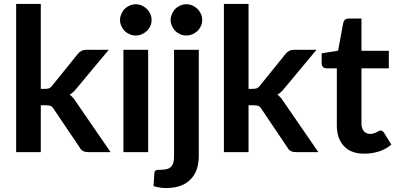

<svg xmlns="http://www.w3.org/2000/svg" viewBox="-20 -763 1988 963"><path d="M61 -743.2H184.6V-317.4H207.5Q220.7 -317.4 227.5 -320.8Q234.4 -323.7 242.2 -334L369.6 -491.7Q377.4 -502 387.7 -507.3Q398.4 -513.2 412.6 -513.2H525.4L366.2 -322.3Q348.1 -298.8 329.1 -288.1Q339.8 -280.8 348.1 -270.5Q352.1 -266.1 363.3 -249L534.7 0H422.9Q407.7 0 397.9 -4.9Q386.7 -9.8 380.4 -22L249.5 -216.3Q242.7 -227.5 234.9 -231.4Q228 -234.9 212.4 -234.9H184.6V0H61Z M599.1 -513.2H723.1V0H599.1ZM740.2 -662.6Q740.2 -645.5 733.9 -632.3Q727.5 -618.2 716.8 -607.9Q705.1 -597.2 691.4 -591.3Q678.2 -585 660.2 -585Q643.6 -585 630.4 -591.3Q615.2 -597.7 605 -607.9Q594.7 -618.2 588.9 -632.3Q582 -647 582 -662.6Q582 -678.7 588.9 -693.4Q595.2 -708.5 605 -718.3Q614.7 -728 630.4 -735.4Q645.5 -741.7 660.2 -741.7Q676.3 -741.7 691.4 -735.4Q705.6 -728.5 716.8 -718.3Q727.1 -708 733.9 -693.4Q740.2 -680.2 740.2 -662.6Z M853 -513.2H977.1V17.6Q977.1 50.3 968.8 80.6Q960.4 108.9 940.4 131.8Q920.4 154.8 890.1 167Q856.9 180.2 813.5 180.2Q797.4 180.2 781.2 177.7Q765.6 175.3 750 170.4L754.4 104Q755.9 93.8 762.7 90.8Q770 88.4 787.6 88.4Q805.7 88.4 818.8 84.5Q831.1 81.1 838.9 72.3Q846.7 64 850.1 50.8Q853 37.6 853 17.6ZM994.1 -662.6Q994.1 -645.5 987.8 -632.3Q981.4 -618.2 970.7 -607.9Q959 -597.2 945.3 -591.3Q931.2 -585 913.6 -585Q897 -585 883.8 -591.3Q869.6 -597.2 858.9 -607.9Q848.6 -618.2 842.8 -632.3Q835.9 -647 835.9 -662.6Q835.9 -678.7 842.8 -693.4Q849.1 -708.5 858.9 -718.3Q869.1 -728.5 883.8 -735.4Q898.9 -741.7 913.6 -741.7Q929.7 -741.7 945.3 -735.4Q959.5 -728.5 970.7 -718.3Q981 -708 987.8 -693.4Q994.1 -680.2 994.1 -662.6Z M1103 -743.2H1226.6V-317.4H1249.5Q1262.7 -317.4 1269.5 -320.8Q1276.4 -323.7 1284.2 -334L1411.6 -491.7Q1419.4 -502 1429.7 -507.3Q1440.4 -513.2 1454.6 -513.2H1567.4L1408.2 -322.3Q1390.1 -298.8 1371.1 -288.1Q1381.8 -280.8 1390.1 -270.5Q1394 -266.1 1405.3 -249L1576.7 0H1464.8Q1449.7 0 1439.9 -4.9Q1428.7 -9.8 1422.4 -22L1291.5 -216.3Q1284.7 -227.5 1276.9 -231.4Q1270 -234.9 1254.4 -234.9H1226.6V0H1103Z M1808.1 7.8Q1740.2 7.8 1705.6 -29.8Q1669.4 -67.4 1669.4 -133.8V-420.4H1617.2Q1606.4 -420.4 1600.1 -426.8Q1593.3 -433.6 1593.3 -446.3V-495.6L1675.8 -508.8L1701.7 -648.9Q1704.1 -659.2 1710.9 -664.6Q1717.8 -669.9 1729 -669.9H1793V-508.3H1930.2V-420.4H1793V-142.6Q1793 -118.7 1805.2 -105Q1816.4 -91.3 1837.4 -91.3Q1847.2 -91.3 1856.4 -94.7Q1863.8 -97.2 1870.1 -100.1L1880.4 -106Q1885.3 -108.4 1889.2 -108.4Q1894 -108.4 1897.9 -106Q1902.3 -102.5 1905.8 -97.7L1942.9 -37.6Q1914.6 -14.2 1880.9 -3.4Q1844.7 7.8 1808.1 7.8Z"/></svg>

Font: Lato-SemiBold
Style: Bold
Weight: 500
Designer: Lukasz Dziedzic with Adam Twardoch and Botio Nikoltchev
Foundry: tyPoland Lukasz Dziedzic
Version: ""